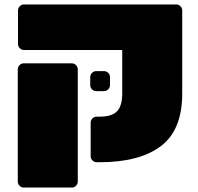

<svg xmlns="http://www.w3.org/2000/svg" viewBox="-20 -720 890 864"><path d="M88 -700H773Q784 -700 792 -692Q800 -684 800 -673V-299Q800 -135 704 -62.5Q608 10 429 10H415Q404 10 396 2Q388 -6 388 -17V-168Q388 -179 396 -187Q404 -195 415 -195H429Q483 -195 506.5 -219Q530 -243 530 -300V-495H88Q77 -495 69 -503Q61 -511 61 -522V-673Q61 -684 69 -692Q77 -700 88 -700ZM303 124H87Q76 124 68 116Q60 108 60 97V-408Q60 -419 68 -427Q76 -435 87 -435H303Q314 -435 322 -427Q330 -419 330 -408V97Q330 108 322 116Q314 124 303 124ZM448 -310H413Q402 -310 394 -318Q386 -326 386 -337V-373Q386 -384 394 -392Q402 -400 413 -400H448Q459 -400 467 -392Q475 -384 475 -373V-337Q475 -326 467 -318Q459 -310 448 -310Z"/></svg>

Font: Rubik Mono One
Style: Regular
Weight: 400
Designer: Hubert and Fischer with Elvire Volk Leonovitch (Cyrillic Expansion: Cyreal)
Foundry: Hubert and Fischer with Elvire Volk Leonovitch
Version: Version 2.000